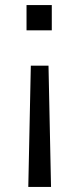

<svg xmlns="http://www.w3.org/2000/svg" viewBox="-20 -560 310 760"><path d="M172 -300 182 180H92L102 -300ZM185 -540V-440H85V-540Z"/></svg>

Font: Carrois Gothic SC
Style: Regular
Weight: 400
Designer: Ralph du Carrois
Foundry: Ralph du Carrois
Version: Version 1.002